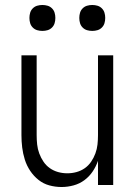

<svg xmlns="http://www.w3.org/2000/svg" viewBox="-20 -742 540 770"><path d="M227 8Q202 8 178 1.5Q154 -5 134.5 -20.5Q115 -36 101 -57Q87 -78 79.5 -102Q72 -126 69 -150.5Q66 -175 66 -200V-520H127V-200Q127 -181 129 -162.5Q131 -144 137.5 -126.5Q144 -109 154.5 -93.5Q165 -78 180 -67.5Q195 -57 213 -52Q231 -47 250 -47Q269 -47 287 -52Q305 -57 320 -67.5Q335 -78 345.5 -93.5Q356 -109 362.5 -126.5Q369 -144 371 -162.5Q373 -181 373 -200V-520H434V0H373V-97Q365 -74 351.5 -54Q338 -34 318.5 -19.5Q299 -5 275 1.5Q251 8 227 8ZM350 -618Q339 -618 329 -621Q319 -624 311.5 -631.5Q304 -639 301 -649Q298 -659 298 -670Q298 -681 301 -691Q304 -701 311.5 -708.5Q319 -716 329 -719Q339 -722 350 -722Q361 -722 371 -719Q381 -716 388.5 -708.5Q396 -701 399 -691Q402 -681 402 -670Q402 -659 399 -649Q396 -639 388.5 -631.5Q381 -624 371 -621Q361 -618 350 -618ZM150 -618Q139 -618 129 -621Q119 -624 111.5 -631.5Q104 -639 101 -649Q98 -659 98 -670Q98 -681 101 -691Q104 -701 111.5 -708.5Q119 -716 129 -719Q139 -722 150 -722Q161 -722 171 -719Q181 -716 188.5 -708.5Q196 -701 199 -691Q202 -681 202 -670Q202 -659 199 -649Q196 -639 188.5 -631.5Q181 -624 171 -621Q161 -618 150 -618Z"/></svg>

Font: Iosevka Term Curly Light
Style: Regular
Weight: 300
Designer: Belleve Invis
Foundry: Belleve Invis
Version: Version 32.3.0